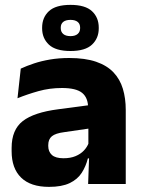

<svg xmlns="http://www.w3.org/2000/svg" viewBox="-20 -736 567 768"><path d="M332.5 0 337 -123 333.5 -130.5V-284L332.5 -304Q332.5 -345 308.5 -364.5Q284.5 -384 228 -384Q178.5 -384 134 -371.5Q89.5 -359 50 -343L63 -461.5Q86.5 -472.5 115.8 -482.2Q145 -492 180.5 -498Q216 -504 256.5 -504Q321 -504 364.5 -489Q408 -474 434 -446.5Q460 -419 471.5 -380.8Q483 -342.5 483 -296.5V0ZM176 11.5Q102.5 11.5 64.5 -25.5Q26.5 -62.5 26.5 -131V-144.5Q26.5 -217 71.2 -251.8Q116 -286.5 213.5 -299L345.5 -316.5L354.5 -224.5L237.5 -207.5Q202 -203 187.5 -191Q173 -179 173 -155.5V-152Q173 -129.5 187.5 -116.2Q202 -103 234 -103Q262 -103 282.2 -111.5Q302.5 -120 315.5 -133.8Q328.5 -147.5 335 -164.5L356.5 -102.5H331.5Q323.5 -70.5 306.8 -44.5Q290 -18.5 258.5 -3.5Q227 11.5 176 11.5ZM148.5 -622.5V-625.5Q148.5 -666 175.5 -691.2Q202.5 -716.5 262 -716.5Q321 -716.5 348 -691.2Q375 -666 375 -625.5V-622.5Q375 -583 348 -557.5Q321 -532 262 -532Q202.5 -532 175.5 -557.5Q148.5 -583 148.5 -622.5ZM223 -623.5Q223 -608.5 233 -600Q243 -591.5 262 -591.5Q280.5 -591.5 290.5 -600Q300.5 -608.5 300.5 -623.5V-625.5Q300.5 -640.5 290.5 -648.5Q280.5 -656.5 262 -656.5Q243 -656.5 233 -648.5Q223 -640.5 223 -625.5Z"/></svg>

Font: Anek Odia
Style: Bold
Weight: 700
Designer: Yesha Goshar & Mahesh Sahu (Odia), Yesha Goshar (Latin)
Foundry: Ek Type
Version: Version 1.003